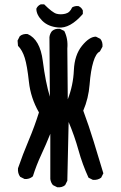

<svg xmlns="http://www.w3.org/2000/svg" viewBox="-20 -832 540 859"><path d="M236.3 5.9 216.8 -3.9Q207 -15.6 205.1 -31.2V-233.4Q185.5 -184.6 164.1 -138.7Q142.6 -92.8 127 -43Q111.3 -29.3 89.8 -31.2L70.3 -41Q58.6 -56.6 60.5 -79.1Q82 -141.6 108.4 -204.1Q134.8 -266.6 154.3 -329.1Q117.2 -393.6 109.4 -465.8Q101.6 -538.1 90.8 -572.8Q80.1 -607.4 60.5 -627L58.6 -650.4L68.4 -669.9Q82 -681.6 103.5 -679.7Q159.2 -655.3 171.4 -559.6Q183.6 -463.9 203.1 -399.4L201.2 -666Q203.1 -681.6 212.9 -693.4Q226.6 -705.1 248 -703.1L267.6 -693.4Q285.2 -658.2 281.2 -615.2L283.2 -387.7Q307.6 -450.2 310.5 -518.1Q313.5 -585.9 346.7 -627Q379.9 -668 409.2 -668L428.7 -658.2Q440.4 -644.5 438.5 -623L426.8 -601.6Q409.2 -593.8 397.5 -555.2Q385.7 -516.6 380.9 -454.1Q376 -391.6 352.5 -336.9Q377.9 -268.6 399.4 -198.2Q420.9 -127.9 442.4 -56.6L432.6 -37.1Q417 -25.4 395.5 -27.3L376 -37.1Q348.6 -96.7 331.1 -160.2Q313.5 -223.6 287.1 -286.1L281.2 -23.4L271.5 -3.9Q257.8 7.8 236.3 5.9ZM240.2 -709Q195.3 -712.9 168.9 -739.3Q142.6 -765.6 142.6 -793Q148.4 -806.6 162.1 -812.5H177.7Q214.8 -775.4 232.9 -770.5Q251 -765.6 272 -770.5Q293 -775.4 302.7 -798.8Q315.4 -806.6 331.1 -804.7Q344.7 -798.8 350.6 -785.2V-769.5Q293 -703.1 240.2 -709Z"/></svg>

Font: JasonHandwriting1
Style: Regular
Weight: 400
Version: Version 1.48.20